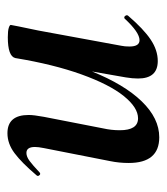

<svg xmlns="http://www.w3.org/2000/svg" viewBox="14 -449 448 516"><g transform="rotate(-90 238.0 -191.0)"><path d="M58 -69Q58 -95 63 -119L98 -297Q101 -312 101 -321Q101 -344 85 -344Q75 -344 63.5 -335.5Q52 -327 33 -309Q31 -307 29 -307Q26 -307 24 -310.5Q22 -314 25 -317Q59 -357 84.5 -376Q110 -395 138 -395Q187 -395 187 -338Q187 -324 182 -297L151 -138Q146 -116 146 -93Q146 -44 178 -44Q207 -44 238 -82.5Q269 -121 296 -196Q323 -271 340 -374L358 -373Q339 -255 304 -168Q269 -81 223.5 -34Q178 13 127 13Q58 13 58 -69ZM285 -44Q285 -59 288 -77L340 -374Q345 -394 396 -394Q413 -394 421 -391.5Q429 -389 429 -386L425 -365Q415 -318 414 -312L373 -89Q371 -80 371 -67Q371 -40 388 -40Q409 -40 446 -80Q447 -81 449 -81Q452 -81 454 -77.5Q456 -74 454 -71Q418 -29 389.5 -10Q361 9 332 9Q285 9 285 -44Z"/></g></svg>

Font: Cormorant Infant
Style: Bold Italic
Weight: 700
Italic angle: -10°
Designer: Christian Thalmann (Catharsis Fonts)
Foundry: Catharsis Fonts
Version: Version 4.000